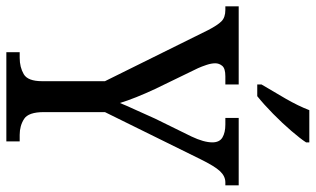

<svg xmlns="http://www.w3.org/2000/svg" viewBox="-214 -760 971 590"><g transform="rotate(90 271.0 -465.5)"><path d="M137 0V-41H154Q183 -41 204.5 -53.5Q226 -66 226 -110V-303L69 -620Q54 -649 42 -661Q30 -673 7 -673H-4V-714H236V-673H211Q187 -673 179 -663.5Q171 -654 171 -642Q171 -630 176 -615Q181 -600 186 -589L250 -457Q264 -427 275 -399.5Q286 -372 293 -349Q301 -369 314 -397Q327 -425 341 -457L396 -569Q414 -607 414 -633Q414 -655 399 -664Q384 -673 359 -673H339V-714H546V-673H537Q518 -673 502.5 -656.5Q487 -640 465 -595L321 -303V-115Q321 -68 342 -54.5Q363 -41 391 -41H411V0ZM236 -784Q257 -819 279.5 -858Q302 -897 315 -931H414V-921Q403 -904 379 -876Q355 -848 326 -819.5Q297 -791 272 -771H236Z"/></g></svg>

Font: Noto Serif Sinhala Condensed
Style: Regular
Weight: 400
Width: 3
Designer: Jelle Bosma - Monotype Design Team
Foundry: Monotype Imaging Inc.
Version: Version 2.007; ttfautohint (v1.8.4.7-5d5b)